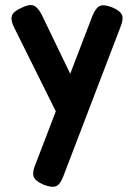

<svg xmlns="http://www.w3.org/2000/svg" viewBox="-20 -509 519 746"><path d="M148 208Q116 194 110.5 176.5Q105 159 118 129L339 -447Q352 -479 368 -486Q384 -493 417 -480Q449 -466 454.5 -449.5Q460 -433 448 -404L226 176Q214 208 197.5 214.5Q181 221 148 208ZM216 -38 35 -402Q21 -430 26 -447Q31 -464 62 -478Q94 -494 110.5 -487.5Q127 -481 142 -452L281 -164Z"/></svg>

Font: Fredoka SemiCondensed Medium
Style: Regular
Weight: 500
Width: 4
Designer: Ben Nathan
Foundry: Milena B. Brandão, Ben Nathan
Version: Version 2.001